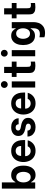

<svg xmlns="http://www.w3.org/2000/svg" viewBox="1625 -2438 1035 4325"><g transform="rotate(-90 2142.5 -275.5)"><path d="M204 -91H196V0H57V-751H196V-446H204Q220 -480 258 -510.5Q296 -541 364 -541Q465 -541 519.5 -466Q574 -391 574 -265Q574 -142 519.5 -67Q465 8 365 8Q298 8 260 -23Q222 -54 204 -91ZM434 -266Q434 -332 404.5 -379.5Q375 -427 315 -427Q256 -427 226 -379Q196 -331 196 -265Q196 -198 226 -150Q256 -102 315 -102Q375 -102 404.5 -150Q434 -198 434 -266Z M655 -266Q655 -338 682.5 -400.5Q710 -463 767 -502Q824 -541 908 -541Q1019 -541 1084.5 -470Q1150 -399 1150 -265V-227H788V-219Q788 -171 821 -136.5Q854 -102 904 -102Q943 -102 970 -120Q997 -138 1009 -169H1145Q1124 -91 1063 -41.5Q1002 8 907 8Q824 8 767 -30.5Q710 -69 682.5 -131.5Q655 -194 655 -266ZM1017 -317Q1015 -380 985 -410Q955 -440 906 -440Q854 -440 824 -407Q794 -374 792 -317Z M1229 -168V-174H1364V-168Q1364 -141 1385 -120Q1406 -99 1446 -99Q1479 -99 1499.5 -114.5Q1520 -130 1520 -157Q1520 -181 1502 -195Q1484 -209 1457 -213L1397 -225Q1338 -236 1290 -272Q1242 -308 1242 -381Q1242 -456 1297 -498.5Q1352 -541 1438 -541Q1501 -541 1547 -518Q1593 -495 1617 -457.5Q1641 -420 1641 -377V-373H1506V-376Q1506 -400 1488 -420.5Q1470 -441 1433 -441Q1402 -441 1383 -425Q1364 -409 1364 -383Q1364 -359 1383.5 -345Q1403 -331 1432 -326L1498 -313Q1562 -299 1606 -262.5Q1650 -226 1650 -159Q1650 -109 1623 -71Q1596 -33 1548.5 -12.5Q1501 8 1443 8Q1376 8 1327.5 -17Q1279 -42 1254 -82.5Q1229 -123 1229 -168Z M1725 -266Q1725 -338 1752.5 -400.5Q1780 -463 1837 -502Q1894 -541 1978 -541Q2089 -541 2154.5 -470Q2220 -399 2220 -265V-227H1858V-219Q1858 -171 1891 -136.5Q1924 -102 1974 -102Q2013 -102 2040 -120Q2067 -138 2079 -169H2215Q2194 -91 2133 -41.5Q2072 8 1977 8Q1894 8 1837 -30.5Q1780 -69 1752.5 -131.5Q1725 -194 1725 -266ZM2087 -317Q2085 -380 2055 -410Q2025 -440 1976 -440Q1924 -440 1894 -407Q1864 -374 1862 -317Z M2333 -528H2471V0H2333ZM2324 -696Q2324 -729 2346 -751Q2368 -773 2401 -773Q2434 -773 2456 -750.5Q2478 -728 2478 -696Q2478 -664 2456 -641.5Q2434 -619 2401 -619Q2368 -619 2346 -641.5Q2324 -664 2324 -696Z M2799 -420V-185Q2799 -150 2802.5 -133Q2806 -116 2822 -106Q2838 -96 2874 -96Q2895 -96 2917 -100V-4Q2906 -2 2877.5 1Q2849 4 2822 4Q2749 4 2713.5 -17.5Q2678 -39 2669 -71.5Q2660 -104 2660 -155V-420H2572V-528H2661V-700H2799V-528H2917V-420Z M3038 -528H3176V0H3038ZM3029 -696Q3029 -729 3051 -751Q3073 -773 3106 -773Q3139 -773 3161 -750.5Q3183 -728 3183 -696Q3183 -664 3161 -641.5Q3139 -619 3106 -619Q3073 -619 3051 -641.5Q3029 -664 3029 -696Z M3465 206V95Q3475 98 3497.5 101.5Q3520 105 3541 105Q3611 105 3639.5 65.5Q3668 26 3668 -33V-103H3660Q3644 -67 3604 -36Q3564 -5 3498 -5Q3434 -5 3387 -38.5Q3340 -72 3315 -132.5Q3290 -193 3290 -272Q3290 -353 3315 -413.5Q3340 -474 3387.5 -507.5Q3435 -541 3499 -541Q3566 -541 3606 -508.5Q3646 -476 3660 -440H3668V-528H3807V-33Q3807 18 3788.5 75.5Q3770 133 3715 177.5Q3660 222 3559 222Q3522 222 3503 217.5Q3484 213 3465 206ZM3668 -274Q3668 -336 3638.5 -382.5Q3609 -429 3550 -429Q3491 -429 3461 -382.5Q3431 -336 3431 -274Q3431 -211 3460.5 -164Q3490 -117 3550 -117Q3608 -117 3638 -164Q3668 -211 3668 -274Z M4119 -420V-185Q4119 -150 4122.5 -133Q4126 -116 4142 -106Q4158 -96 4194 -96Q4215 -96 4237 -100V-4Q4226 -2 4197.5 1Q4169 4 4142 4Q4069 4 4033.5 -17.5Q3998 -39 3989 -71.5Q3980 -104 3980 -155V-420H3892V-528H3981V-700H4119V-528H4237V-420Z"/></g></svg>

Font: Be Vietnam
Style: Bold
Weight: 700
Designer: Gabriel Lam
Foundry: TypeRant
Version: Version 4.000